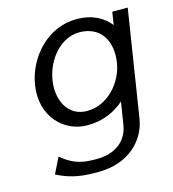

<svg xmlns="http://www.w3.org/2000/svg" viewBox="-101 -556 745 829"><g transform="rotate(-15 271.5 -142.0)"><path d="M70 -245C48 -108 140 -18 244 -18C317 -18 370 -45 410 -80L394 20C383 92 326 133 246 133C193 133 148 131 88 80L53 151C122 186 175 189 237 189C375 189 453 105 468 13L543 -464H474L465 -407C436 -443 390 -473 316 -473C182 -473 88 -359 70 -245ZM148 -244C162 -334 229 -415 313 -415C407 -415 452 -342 436 -244C423 -162 352 -78 259 -78C171 -78 135 -162 148 -244Z"/></g></svg>

Font: Charger Sport
Style: DfObl
Weight: 400
Designer: Jasper
Foundry: Cannot Into Space Fonts
Version: Version 1.1